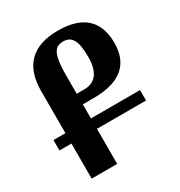

<svg xmlns="http://www.w3.org/2000/svg" viewBox="-171 -841 896 958"><g transform="rotate(-30 276.5 -362.0)"><path d="M79 0H226V-202H509V-262H226V-343H288C453 -343 516 -417 516 -530C516 -654 449 -724 301 -724C154 -724 79 -649 79 -504V-262H10V-202H79ZM269 -404H226V-503C226 -631 246 -664 298 -664C348 -664 368 -625 368 -536C368 -450 336 -404 269 -404Z"/></g></svg>

Font: Noto Serif Armenian ExtraCondensed ExtraBold
Style: Regular
Weight: 800
Width: 2
Designer: Monotype Design Team
Foundry: Monotype Imaging Inc.
Version: Version 2.008